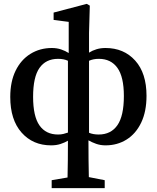

<svg xmlns="http://www.w3.org/2000/svg" viewBox="-20 -739 810 992"><path d="M244 12Q150 12 91.5 -54Q33 -120 33 -238Q33 -317 60.5 -373.5Q88 -430 137 -460.5Q186 -491 248 -491Q274 -491 296 -483.5Q318 -476 335 -465V-626L257 -636V-674L428 -719L444 -710L440 -569V-467Q457 -478 478.5 -484.5Q500 -491 525 -491Q620 -491 678.5 -426Q737 -361 737 -244Q737 -163 709.5 -105.5Q682 -48 634 -18Q586 12 525 12Q499 12 476.5 4Q454 -4 437 -14Q437 39 437.5 85.5Q438 132 439 176L521 192V233H247V192L329 178Q330 134 330.5 88Q331 42 331 -12Q314 -2 292.5 5Q271 12 244 12ZM151 -239Q151 -138 184 -91Q217 -44 280 -44Q295 -44 307.5 -47Q320 -50 331 -54V-425Q310 -435 280 -435Q217 -435 184 -388Q151 -341 151 -239ZM491 -435Q476 -435 463.5 -432.5Q451 -430 440 -425V-53Q461 -44 490 -44Q553 -44 586.5 -92Q620 -140 620 -243Q620 -342 586.5 -388.5Q553 -435 491 -435Z"/></svg>

Font: Source Serif Pro Semibold
Style: Regular
Weight: 600
Designer: Frank Grießhammer
Foundry: Adobe Systems Incorporated
Version: Version 3.000;hotconv 1.0.109;makeotfexe 2.5.65596